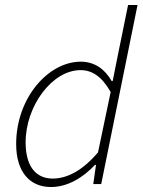

<svg xmlns="http://www.w3.org/2000/svg" viewBox="-20 -740 573 772"><path d="M185 12C251 12 313 -25 362 -77H366L355 0H387L533 -720H495L452 -509L433 -414H429C403 -460 362 -492 305 -492C173 -492 45 -345 45 -161C45 -48 100 12 185 12ZM192 -22C125 -22 83 -70 83 -168C83 -313 189 -458 304 -458C350 -458 389 -433 425 -370L374 -127C317 -60 255 -22 192 -22Z"/></svg>

Font: Source Sans Pro Light
Style: Italic
Weight: 300
Italic angle: -11°
Designer: Paul D. Hunt
Foundry: Adobe Systems Incorporated
Version: Version 3.006;hotconv 1.0.111;makeotfexe 2.5.65597